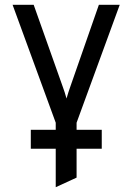

<svg xmlns="http://www.w3.org/2000/svg" viewBox="-20 -531 552 801"><path d="M212.5 250V-19L32.5 -511H120.5L241.5 -170Q246 -157.5 250 -145.5Q254 -133.5 257.5 -120Q261.5 -133.5 265.2 -145.5Q269 -157.5 273.5 -170L392.5 -511H479.5L299.5 -19V210ZM108.5 89.5V10.5H404.5V89.5Z"/></svg>

Font: Undotted
Style: Regular
Weight: 400
Designer: Delve Withrington, Dave Bailey, Thomas Jockin
Foundry: Delve Fonts LLC
Version: Version 4.000